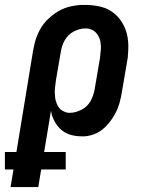

<svg xmlns="http://www.w3.org/2000/svg" viewBox="-76 -548 596 783"><path d="M-33 215 -21 143H-56V72H-9L59 -342Q62 -356 65 -370Q68 -384 73.5 -398Q79 -412 86 -425.5Q93 -439 102.5 -451Q112 -463 123.5 -473.5Q135 -484 147.5 -493Q160 -502 173.5 -508.5Q187 -515 201 -519Q215 -523 232 -525.5Q249 -528 259 -528H271Q288 -528 304.5 -526Q321 -524 337 -520Q353 -516 367 -508.5Q381 -501 392.5 -491Q404 -481 413.5 -468.5Q423 -456 430 -441.5Q437 -427 441 -411.5Q445 -396 446.5 -379.5Q448 -363 447 -343.5Q446 -324 445 -313L422 -178Q420 -165 417.5 -153Q415 -141 411.5 -128.5Q408 -116 403 -104Q398 -92 391.5 -80.5Q385 -69 377 -58Q369 -47 360 -37Q351 -27 340.5 -19Q330 -11 318 -5Q306 1 291 4.5Q276 8 268 8H257Q242 8 227.5 5.5Q213 3 200 -2.5Q187 -8 176.5 -16.5Q166 -25 157.5 -36Q149 -47 142 -62Q135 -77 134 -86L132 -97L104 72H192V143H92L80 215ZM203 -88H210Q222 -88 234 -91.5Q246 -95 257.5 -101Q269 -107 278.5 -116.5Q288 -126 294 -137Q300 -148 304.5 -162Q309 -176 310 -184L332 -313Q333 -321 333.5 -328.5Q334 -336 335 -344Q336 -352 335.5 -359.5Q335 -367 334 -374.5Q333 -382 330.5 -389Q328 -396 324.5 -402Q321 -408 316.5 -413.5Q312 -419 305.5 -423Q299 -427 291 -429.5Q283 -432 278 -432H271Q259 -432 247 -428.5Q235 -425 223.5 -419Q212 -413 203 -403.5Q194 -394 187.5 -383Q181 -372 177 -358Q173 -344 172 -337L152 -220Q151 -212 150 -203.5Q149 -195 148 -187Q147 -179 147.5 -170.5Q148 -162 148.5 -154Q149 -146 151 -138.5Q153 -131 156 -124Q159 -117 163.5 -110.5Q168 -104 174 -99.5Q180 -95 189 -91.5Q198 -88 203 -88Z"/></svg>

Font: Iosevka Custom
Style: Bold Italic
Weight: 700
Italic angle: -9°
Designer: Belleve Invis
Foundry: Belleve Invis
Version: Version 30.3.1; ttfautohint (v1.8.3)